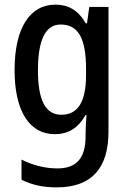

<svg xmlns="http://www.w3.org/2000/svg" viewBox="-20 -570 557 830"><path d="M220 -550C109 -550 43 -449 43 -267C43 -90 107 10 217 10C274 10 317 -15 350 -73H354C352 -49 350 -18 350 4V19C350 117 308 158 228 158C178 158 125 146 73 120V207C119 230 167 240 225 240C379 240 449 154 449 -1V-540H366L356 -469H351C318 -526 275 -550 220 -550ZM242 -464C317 -464 352 -407 352 -271V-247C352 -128 316 -74 245 -74C177 -74 144 -136 144 -266C144 -396 176 -464 242 -464Z"/></svg>

Font: Noto Sans Gujarati Condensed Medium
Style: Regular
Weight: 500
Width: 3
Designer: Jelle Bosma - Monotype Design Team, Universal Thirst
Foundry: Monotype Imaging Inc.
Version: Version 2.106